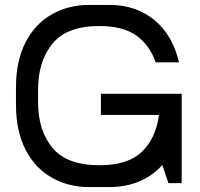

<svg xmlns="http://www.w3.org/2000/svg" viewBox="-20 -746 815 782"><path d="M720 0H666L641 -74Q602 -30 547 -7Q492 16 426 16H344Q258 16 190 -23Q122 -62 83.5 -137.5Q45 -213 45 -321V-389Q45 -497 83.5 -572.5Q122 -648 190 -687Q258 -726 344 -726H426Q533 -726 608 -665Q683 -604 709 -492H614Q590 -562 535.5 -601Q481 -640 385 -640Q252 -640 193.5 -568Q135 -496 135 -381V-329Q135 -215 193.5 -144Q252 -73 385 -73Q501 -73 558 -128Q615 -183 627 -276V-278H391V-364H720Z"/></svg>

Font: Violet Sans
Style: Regular
Weight: 400
Designer: Calvin Waterman
Foundry: Violet Office
Version: Version 1.013